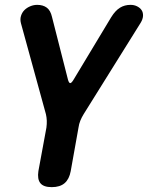

<svg xmlns="http://www.w3.org/2000/svg" viewBox="-20 -580 640 790"><path d="M193 190Q159 190 146 173.5Q133 157 138 124L171 -55Q173 -70 172.5 -83.5Q172 -97 169 -110L66 -485Q62 -501 66.5 -515Q71 -529 80.5 -538.5Q90 -548 104 -554Q118 -560 133 -560Q157 -560 172.5 -548.5Q188 -537 194 -510L260 -251Q264 -238 269 -238Q274 -238 282 -251L438 -510Q455 -537 474 -548.5Q493 -560 517 -560Q532 -560 544 -554Q556 -548 562.5 -538.5Q569 -529 568.5 -515Q568 -501 558 -485L324 -110Q316 -97 310.5 -83.5Q305 -70 303 -55L271 124Q265 157 246 173.5Q227 190 193 190Z"/></svg>

Font: Maple Mono
Style: Bold Italic
Weight: 700
Italic angle: -10°
Monospace: yes
Designer: subframe7536
Version: Version 7.000